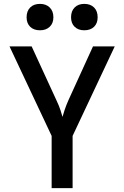

<svg xmlns="http://www.w3.org/2000/svg" viewBox="-20 -969 640 989"><path d="M414 -813Q383 -813 364.5 -831Q346 -849 346 -880Q346 -912 364.5 -930.5Q383 -949 414 -949Q446 -949 464.5 -930.5Q483 -912 483 -880Q483 -849 464.5 -831Q446 -813 414 -813ZM186 -813Q154 -813 135.5 -831Q117 -849 117 -880Q117 -912 135.5 -930.5Q154 -949 186 -949Q217 -949 236 -930.5Q255 -912 255 -880Q255 -849 236 -831Q217 -813 186 -813ZM246 0V-269L29 -730H143L270 -454Q283 -427 291 -403Q299 -379 302 -367Q305 -379 313 -403Q321 -427 333 -454L459 -730H571L354 -269V0Z"/></svg>

Font: Pitagon Sans Mono SemiBold
Style: Regular
Weight: 600
Monospace: yes
Designer: Travis Tran
Foundry: Pitagon
Version: Version 1.001; ttfautohint (v1.8.4.7-5d5b);gftools[0.9.26]